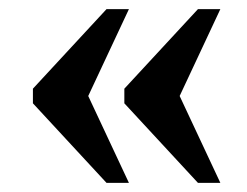

<svg xmlns="http://www.w3.org/2000/svg" viewBox="-20 -436 540 420"><path d="M52 -242 213 -416H262L173 -226L262 -36H213L52 -210ZM252 -242 413 -416H462L373 -226L462 -36H413L252 -210Z"/></svg>

Font: Libra Serif Modern
Style: Bold
Weight: 700
Designer: Stefan Peev, Context Ltd
Foundry: Ascender Corporation
Version: Version 1.000